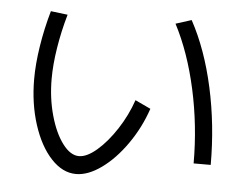

<svg xmlns="http://www.w3.org/2000/svg" viewBox="-50 -759 1039 819"><g transform="rotate(5 469.0 -349.5)"><path d="M90.8 -389.6Q90.8 -454.1 102.8 -530.3Q114.7 -606.4 136.7 -683.6L209 -674.8Q188 -601.6 176.5 -529.5Q165 -457.5 165 -396.5Q165 -314 185.5 -240.5Q206.1 -167 239.5 -122.6Q272.9 -78.1 309.6 -78.1Q343.3 -78.1 386 -114.7Q428.7 -151.4 467.8 -211.2Q506.8 -271 529.3 -336.9L595.7 -305.7Q567.9 -223.6 518.8 -153.6Q469.7 -83.5 412.4 -42.2Q355 -1 303.7 -1Q246.1 -1 197.3 -53.2Q148.4 -105.5 119.6 -194.8Q90.8 -284.2 90.8 -389.6ZM670.9 -676.8 738.3 -698.2Q803.2 -578.6 838.1 -419.9Q873 -261.2 873 -89.8H799.8Q799.8 -251 765.9 -405.5Q731.9 -560.1 670.9 -676.8Z"/></g></svg>

Font: Pretendard
Style: Regular
Weight: 400
Designer: Base glyphs from Inter by Rasmus Andersson; Hangeul glyphs from Noto Sans CJK(Source Han Sans) by Jang Soo-young and Kan
Foundry: Kil Hyung-jin
Version: Version 1.309